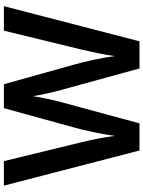

<svg xmlns="http://www.w3.org/2000/svg" viewBox="108 -862 754 1011"><g transform="rotate(-90 485.5 -357.0)"><path d="M958 -714H829L730 -308C718 -255 701 -179 695 -130C688 -189 668 -283 651 -342L547 -714H421L319 -344C303 -286 283 -193 275 -130C269 -179 254 -256 241 -308L142 -714H13L198 0H341L451 -406C464 -453 481 -532 484 -562C488 -532 505 -452 518 -408L630 0H773Z"/></g></svg>

Font: Noto Sans Lao SemiBold
Style: Regular
Weight: 600
Designer: Monotype Design Team
Foundry: Monotype Imaging Inc.
Version: Version 2.003